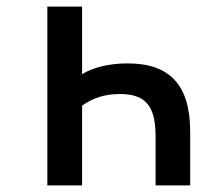

<svg xmlns="http://www.w3.org/2000/svg" viewBox="-20 -560 612 580"><path d="M228 0V-241C261 -264.5 297.5 -276 343 -276C425 -276 450 -233.5 450 -147V0H554.5V-162C554.5 -302 494 -368.5 365.5 -368.5C310 -368.5 261.5 -356.5 228 -336V-540H123V0Z"/></svg>

Font: Vela Sans SemBd
Style: Regular
Weight: 600
Designer: Principal design: Mikhail Sharanda - project Manrope.
Design modification: Ravid Balaliev
Foundry: Mikhail Sharanda
Version: Version 1.001